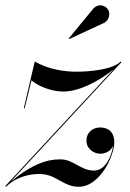

<svg xmlns="http://www.w3.org/2000/svg" viewBox="-71 -705 496 735"><path d="M329.5 -618.5C345.5 -628 352.5 -651 343 -667.5C333.5 -684 308 -693.5 287 -673L192 -557.5L194 -555.5ZM20 -290H23.5L49.5 -397.5C75.5 -374.5 127 -354.5 171 -354.5C230.5 -354.5 305 -392 363.5 -439.5L-51 7.5L-50 8L-48 10C-16 -22 31.5 -39 79.5 -39C145.5 -39 169 10 230 10C312.5 10 366.5 -110 366.5 -160C366.5 -201 342.5 -217 312 -217C287 -217 260 -201 260 -166C260 -135.5 288 -116.5 312.5 -116.5C333 -116.5 353.5 -126.5 362 -147.5C357.5 -112 334.5 -52 289.5 -52C235.5 -52 212.5 -95 159 -95C110 -95 53 -78 -30 -9.5L394 -467L391 -469.5C359 -437.5 269.5 -430.5 221.5 -430.5C175.5 -430.5 115.5 -439 62 -469.5Z"/></svg>

Font: Bodoni* 48pt
Style: Italic
Weight: 400
Italic angle: -13°
Version: Version 2.3